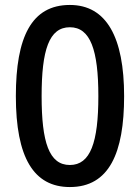

<svg xmlns="http://www.w3.org/2000/svg" viewBox="-20 -745 566 775"><path d="M481 -357C481 -594 410 -725 262 -725C107 -725 44 -595 44 -357C44 -109 116 10 262 10C421 10 481 -128 481 -357ZM148 -357C148 -543 178 -635 262 -635C345 -635 377 -543 377 -357C377 -170 345 -79 262 -79C178 -79 148 -171 148 -357Z"/></svg>

Font: Noto Sans Thai Looped SemiCondensed Medium
Style: Regular
Weight: 500
Width: 4
Designer: Sasikarn Vongin, Ben Mitchell
Foundry: The Fontpad Ltd
Version: Version 1.001